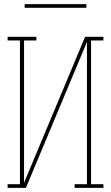

<svg xmlns="http://www.w3.org/2000/svg" viewBox="-20 -914 540 934"><path d="M17 0V-18H77V-717H17V-735H157V-717H97V-25L394 -735H483V-717H423V-18H483V0H343V-18H403V-710L106 0ZM100 -876V-894H400V-876Z"/></svg>

Font: Iosevka Slab Thin
Style: Regular
Weight: 100
Monospace: yes
Designer: Belleve Invis
Foundry: Belleve Invis
Version: Version 11.1.0; ttfautohint (v1.8.3)